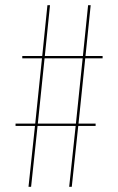

<svg xmlns="http://www.w3.org/2000/svg" viewBox="-20 -721 456 741"><path d="M376 -496H309L283 -244H349V-235H282L257 0H247L272 -235H125L100 0H90L115 -235H40V-244H116L142 -496H66V-505H143L163 -701H173L153 -505H300L320 -701H330L310 -505H376ZM273 -244 299 -496H152L126 -244Z"/></svg>

Font: Bebas Neue Thin
Style: Regular
Weight: 200
Designer: Ryoichi Tsunekawa
Foundry: Ryoichi Tsunekawa
Version: Version 1.003;PS 001.003;hotconv 1.0.70;makeotf.lib2.5.58329